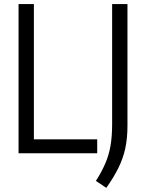

<svg xmlns="http://www.w3.org/2000/svg" viewBox="-20 -760 724 952"><path d="M72 0V-740H148V-69H462V0ZM507 171.5 455.5 137Q484.5 91.5 502.2 50.2Q520 9 528 -37.5Q536 -84 536 -145.5V-740H612V-136.5Q612 -74.5 601.2 -24.5Q590.5 25.5 567.2 72.5Q544 119.5 507 171.5Z"/></svg>

Font: Encode Sans Condensed Condensed
Style: Regular
Weight: 400
Width: 3
Designer: Multiple Designers
Foundry: Impallari Type
Version: Version 3.000; ttfautohint (v1.8.3) -l 8 -r 50 -G 200 -x 14 